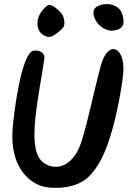

<svg xmlns="http://www.w3.org/2000/svg" viewBox="-20 -901 649 931"><path d="M574 -829C553 -906 433 -886 433 -844C433 -788 489 -747 530 -753C582 -759 585 -790 574 -829ZM207 -872C149 -825 155 -765 178 -741C191 -728 210 -719 226 -723C248 -730 276 -755 285 -766C299 -784 289 -813 287 -820C283 -833 269 -846 266 -849C249 -864 225 -887 207 -872ZM578 -553C586 -673 504 -713 468 -580C435 -457 413 -339 376 -218C340 -99 258 -68 194 -110C105 -168 164 -407 195 -616C200 -648 162 -662 139 -654C81 -632 46 -344 41 -274C27 -83 131 -6 201 6C250 14 351 15 412 -46C482 -116 513 -233 523 -268C543 -333 573 -480 578 -553Z"/></svg>

Font: Carybe
Style: Regular
Weight: 400
Designer: Genilson Lima Santos
Foundry: Genilson Lima Santos
Version: Version 1.010;PS 001.010;hotconv 1.0.70;makeotf.lib2.5.58329